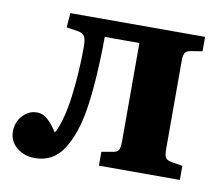

<svg xmlns="http://www.w3.org/2000/svg" viewBox="-64 -592 787 682"><g transform="rotate(10 329.5 -251.5)"><path d="M102 13Q63 13 36 -9.5Q9 -32 9 -67Q9 -100 30.5 -124Q52 -148 82 -148Q105 -148 123 -130.5Q141 -113 156 -89Q163 -99 169 -116Q175 -133 180 -153Q188 -183 193.5 -225Q199 -267 202 -314.5Q205 -362 205 -406Q205 -432 199 -443Q193 -454 177 -457L133 -464L137 -516H623V-464L586 -458Q568 -456 562 -447.5Q556 -439 556 -419V-99Q556 -77 561.5 -68.5Q567 -60 585 -57L623 -51V0H331V-50L371 -57Q387 -59 392 -68Q397 -77 397 -101V-454H272Q272 -386 267.5 -314Q263 -242 254 -187Q239 -97 203 -42Q167 13 102 13Z"/></g></svg>

Font: Literata 36pt
Style: Bold
Weight: 700
Designer: Latin by Veronika Burian and Jose Scaglione. Greek by Irene Vlachou. Cyrillic by Vera Evstafieva.
Foundry: TypeTogether
Version: Version 3.002